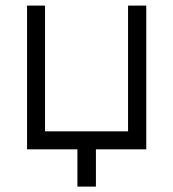

<svg xmlns="http://www.w3.org/2000/svg" viewBox="-20 -528 622 689"><path d="M439.5 -56.6Q439.5 -105.5 439.5 -155.3Q439.5 -205.1 439.5 -253.9Q439.5 -289.1 439.5 -324.2Q439.5 -359.4 439.5 -394.5Q439.5 -422.9 439.5 -451.2Q439.5 -479.5 439.5 -507.8Q440.4 -507.8 442.4 -507.8Q444.3 -507.8 446.3 -507.8Q448.2 -507.8 450.2 -507.8Q452.1 -507.8 454.1 -507.8Q458 -507.8 461.9 -507.8Q465.8 -507.8 469.7 -507.8Q473.6 -507.8 477.5 -507.8Q481.4 -507.8 485.4 -507.8Q490.2 -507.8 495.1 -507.8Q500 -507.8 504.9 -507.8Q504.9 -505.9 504.9 -503.9Q504.9 -502 504.9 -500Q504.9 -443.4 504.9 -386.7Q504.9 -329.1 504.9 -272.5Q504.9 -233.4 504.9 -194.3Q504.9 -155.3 504.9 -116.2Q504.9 -85.9 504.9 -54.7Q504.9 -23.4 504.9 7.8Q502.9 7.8 501 7.8Q499 7.8 497.1 7.8Q476.6 7.8 456.1 7.8Q435.5 7.8 415 7.8Q401.4 7.8 386.7 7.8Q373 7.8 358.4 7.8Q349.6 7.8 341.8 7.8Q333 7.8 324.2 7.8Q324.2 20.5 324.2 34.2Q324.2 47.9 324.2 60.5Q324.2 71.3 324.2 82Q324.2 91.8 324.2 102.5Q324.2 112.3 324.2 122.1Q324.2 131.8 324.2 141.6Q322.3 141.6 320.3 141.6Q318.4 141.6 316.4 141.6Q310.5 141.6 304.7 141.6Q298.8 141.6 293 141.6Q289.1 141.6 285.2 141.6Q281.2 141.6 277.3 141.6Q272.5 141.6 267.6 141.6Q262.7 141.6 257.8 141.6Q257.8 139.6 257.8 137.7Q257.8 135.7 257.8 133.8Q257.8 119.1 257.8 103.5Q257.8 87.9 257.8 73.2Q257.8 62.5 257.8 51.8Q257.8 42 257.8 31.2Q257.8 25.4 257.8 19.5Q257.8 13.7 257.8 7.8Q239.3 7.8 220.7 7.8Q202.1 7.8 183.6 7.8Q168.9 7.8 155.3 7.8Q140.6 7.8 127 7.8Q114.3 7.8 101.6 7.8Q89.8 7.8 77.1 7.8Q77.1 5.9 77.1 3.9Q77.1 2 77.1 0Q77.1 -56.6 77.1 -113.3Q77.1 -170.9 77.1 -227.5Q77.1 -266.6 77.1 -305.7Q77.1 -344.7 77.1 -383.8Q77.1 -414.1 77.1 -445.3Q77.1 -476.6 77.1 -507.8Q79.1 -507.8 81.1 -507.8Q83 -507.8 85 -507.8Q89.8 -507.8 95.7 -507.8Q101.6 -507.8 107.4 -507.8Q111.3 -507.8 115.2 -507.8Q119.1 -507.8 123 -507.8Q127.9 -507.8 132.8 -507.8Q137.7 -507.8 141.6 -507.8Q141.6 -505.9 141.6 -503.9Q141.6 -502 141.6 -500Q141.6 -448.2 141.6 -397.5Q141.6 -345.7 141.6 -294.9Q141.6 -259.8 141.6 -224.6Q141.6 -189.5 141.6 -154.3Q141.6 -129.9 141.6 -105.5Q141.6 -81.1 141.6 -56.6Q175.8 -56.6 209 -56.6Q243.2 -56.6 276.4 -56.6Q300.8 -56.6 325.2 -56.6Q349.6 -56.6 374 -56.6Q381.8 -56.6 389.6 -56.6Q398.4 -56.6 406.2 -56.6Q414.1 -56.6 422.9 -56.6Q430.7 -56.6 439.5 -56.6Z"/></svg>

Font: LeFont
Style: Light
Weight: 300
Designer: Leryon MEDIA
Version: Version 1.0